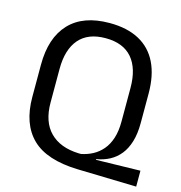

<svg xmlns="http://www.w3.org/2000/svg" viewBox="-101 -742 802 851"><g transform="rotate(15 300.0 -316.0)"><path d="M599.5 19 329.5 12Q185.5 8 118.8 -57.2Q52 -122.5 52 -246V-393.5Q52 -517.5 115 -584.2Q178 -651 299 -651Q380 -651 435 -621.2Q490 -591.5 518 -534Q546 -476.5 546 -393.5V-258Q546 -209 535 -172.8Q524 -136.5 504.2 -112Q484.5 -87.5 457.5 -73Q430.5 -58.5 397.5 -53L396 -49.5L599.5 -54ZM315 -57.5H326Q354 -63 378.8 -76.2Q403.5 -89.5 422.2 -111.5Q441 -133.5 451.5 -166Q462 -198.5 462 -242.5V-397Q462 -486 421 -533.8Q380 -581.5 299 -581.5Q218.5 -581.5 177.5 -533.8Q136.5 -486 136.5 -397V-242.5Q136.5 -154.5 183 -107.5Q229.5 -60.5 315 -57.5Z"/></g></svg>

Font: Anek Odia Medium
Style: Regular
Weight: 400
Version: Version 1.003